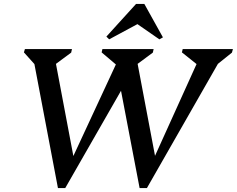

<svg xmlns="http://www.w3.org/2000/svg" viewBox="-20 -938 1198 971"><path d="M273 13 154 -614 101 -673 106 -690H344L340 -672L263 -615L351 -149L566 -612L494 -673L498 -690H757L753 -672L676 -615L764 -150L974 -614L900 -673L904 -690H1158L1153 -672L1082 -615L723 13H686L592 -479L310 13ZM532 -739 518 -753 668 -918H710L804 -749L786 -739L675 -816Z"/></svg>

Font: Platypi
Style: Italic
Weight: 400
Italic angle: -13°
Designer: David Sargent
Foundry: Bolt Cutter Type
Version: Version 1.200; ttfautohint (v1.8.4.7-5d5b)